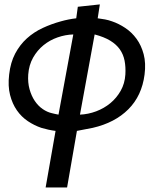

<svg xmlns="http://www.w3.org/2000/svg" viewBox="-20 -580 690 850"><path d="M226 -0.5Q210 -2.5 194 -6Q178 -9.5 163 -14Q132 -24.5 103.5 -43.5Q75 -62.5 54.8 -91.5Q34.5 -120.5 24.5 -159.8Q14.5 -199 20.5 -250Q26.5 -303.5 47.2 -342.8Q68 -382 99 -410Q130 -438 168.8 -456Q207.5 -474 249.5 -485.5Q283 -495 317.5 -499L324.5 -550L422 -560.5L412.5 -499Q429 -497 445 -494Q461 -491 476 -485.5Q505.5 -475.5 534.2 -456.5Q563 -437.5 584.2 -408.5Q605.5 -379.5 616 -340Q626.5 -300.5 620 -250Q608 -156 548.2 -96.2Q488.5 -36.5 390.5 -14L320.5 -0.5L277 250H182ZM334 -72.5Q370.5 -74 405.8 -87.2Q441 -100.5 468.8 -123.5Q496.5 -146.5 514.5 -178.5Q532.5 -210.5 535 -250Q537 -283.5 531.5 -311.5Q526 -339.5 510.5 -361.5Q495 -383.5 468 -400Q441 -416.5 399 -427.5ZM209.5 -79Q217 -77.5 224.2 -75.5Q231.5 -73.5 239 -72.5L304.5 -427.5Q269.5 -426.5 235 -414.5Q200.5 -402.5 172.8 -380Q145 -357.5 126.5 -324.8Q108 -292 105 -250Q102.5 -214.5 110.8 -185Q119 -155.5 134 -133.2Q149 -111 169 -97.2Q189 -83.5 209.5 -79Z"/></svg>

Font: B612 Mono
Style: Italic
Weight: 400
Italic angle: -10°
Version: Version 1.005